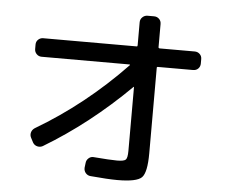

<svg xmlns="http://www.w3.org/2000/svg" viewBox="-55 -861 1111 947"><g transform="rotate(5 500.0 -387.0)"><path d="M134.8 -549.8Q120.1 -549.8 109.9 -560.1Q99.6 -570.3 99.6 -585V-607.4Q99.6 -622.1 109.9 -631.8Q120.1 -641.6 134.8 -641.6H597.7Q601.6 -641.6 601.6 -647.5V-761.7Q601.6 -776.4 612.3 -786.6Q623 -796.9 637.7 -796.9H669.9Q684.6 -796.9 694.8 -787.1Q705.1 -777.3 705.1 -761.7V-647.5Q705.1 -642.6 710 -641.6H884.8Q899.4 -641.6 909.7 -631.8Q919.9 -622.1 919.9 -607.4V-585Q919.9 -570.3 910.2 -560.1Q900.4 -549.8 884.8 -549.8H710Q705.1 -549.8 705.1 -544.9V-122.1Q705.1 -26.4 680.2 -1.5Q655.3 23.4 559.6 23.4Q512.7 23.4 426.8 15.6Q412.1 14.6 402.3 3.4Q392.6 -7.8 393.6 -23.4L396.5 -46.9Q397.5 -60.5 408.2 -70.3Q418.9 -80.1 432.6 -79.1Q516.6 -72.3 549.8 -72.3Q584 -72.3 592.8 -81.1Q601.6 -89.8 601.6 -125V-439.5Q601.6 -440.4 601.1 -441.4Q600.6 -442.4 599.6 -441.4Q400.4 -244.1 178.7 -111.3Q166 -104.5 151.9 -107.9Q137.7 -111.3 129.9 -124L118.2 -146.5Q111.3 -159.2 114.7 -172.9Q118.2 -186.5 130.9 -195.3Q371.1 -336.9 572.3 -546.9Q572.3 -548.8 571.3 -549.8Z"/></g></svg>

Font: Rounded-L Mgen+ 1m medium
Style: Regular
Weight: 500
Designer: [Source Han Sans]
Ryoko NISHIZUKA  (kana & ideographs); Paul D. Hunt (Latin, Greek & Cyrillic); Wenlong ZHANG  (bopomofo
Version: Version 1.059.20150602